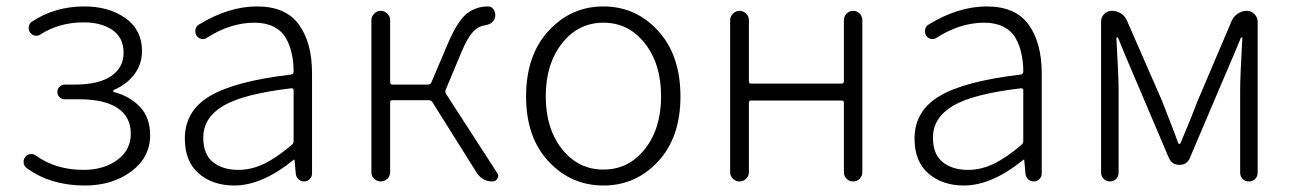

<svg xmlns="http://www.w3.org/2000/svg" viewBox="-20 -567 4049 600"><path d="M245.1 12.7Q138.7 12.7 64.5 -41Q53.7 -47.9 53.7 -61.5Q53.7 -69.3 58.6 -76.2Q64.5 -84 74.2 -85.4Q84 -86.9 91.8 -81.1Q154.3 -36.1 241.2 -36.1Q303.7 -36.1 346.2 -66.9Q388.7 -97.7 388.7 -149.4Q388.7 -202.1 347.2 -229.5Q305.7 -256.8 227.5 -256.8H181.6Q172.9 -256.8 166 -263.7Q159.2 -270.5 159.2 -279.8Q159.2 -289.1 166 -295.9Q172.9 -302.7 181.6 -302.7H213.9Q288.1 -302.7 327.1 -329.1Q366.2 -355.5 366.2 -402.3Q366.2 -449.2 331.5 -473.1Q296.9 -497.1 241.2 -497.1Q166 -497.1 107.4 -460Q99.6 -454.1 89.8 -455.6Q80.1 -457 74.2 -465.3Q68.4 -473.6 69.8 -483.4Q71.3 -493.2 79.1 -499Q151.4 -546.9 243.2 -546.9Q320.3 -546.9 372.1 -510.3Q423.8 -473.6 423.8 -407.2Q423.8 -367.2 400.4 -335.4Q377 -303.7 335.9 -286.1Q334 -285.2 334 -282.7Q334 -280.3 335.9 -279.3Q385.7 -266.6 417.5 -232.9Q449.2 -199.2 449.2 -144.5Q449.2 -75.2 390.1 -31.2Q331.1 12.7 245.1 12.7Z M711.9 12.7Q644.5 12.7 601.1 -24.9Q557.6 -62.5 557.6 -133.8Q557.6 -220.7 636.2 -267.1Q714.8 -313.5 889.6 -334Q897.5 -335 897.5 -343.8Q897.5 -374 891.6 -399.4Q886.7 -424.8 873.5 -447.8Q860.4 -470.7 835.4 -483.4Q810.5 -496.1 775.4 -496.1Q700.2 -496.1 627 -449.2Q619.1 -443.4 609.4 -445.3Q599.6 -447.3 593.8 -456.1Q588.9 -464.8 590.8 -475.1Q592.8 -485.4 601.6 -490.2Q694.3 -546.9 783.2 -546.9Q873 -546.9 914.1 -490.2Q955.1 -433.6 955.1 -337.9V-24.4Q955.1 -14.6 947.8 -7.3Q940.4 0 930.7 0Q919.9 0 912.6 -6.8Q905.3 -13.7 904.3 -24.4L900.4 -67.4Q900.4 -68.4 899.4 -68.4Q898.4 -68.4 897.5 -67.4Q798.8 12.7 711.9 12.7ZM724.6 -36.1Q765.6 -36.1 805.2 -55.2Q844.7 -74.2 891.6 -114.3Q897.5 -119.1 897.5 -126V-285.2Q897.5 -291 891.6 -291Q890.6 -291 889.6 -291Q740.2 -273.4 677.7 -236.3Q615.2 -199.2 615.2 -136.7Q615.2 -85 645.5 -60.5Q675.8 -36.1 724.6 -36.1Z M1373 -287.1Q1370.1 -280.3 1374 -273.4L1533.2 -27.3Q1537.1 -22.5 1537.1 -17.6Q1537.1 -13.7 1534.2 -8.8Q1529.3 0 1518.6 0Q1487.3 0 1469.7 -27.3L1331.1 -248Q1327.1 -253.9 1319.3 -253.9H1206.1Q1199.2 -253.9 1199.2 -247.1V-29.3Q1199.2 -16.6 1190.4 -8.3Q1181.6 0 1169.9 0Q1158.2 0 1149.4 -8.3Q1140.6 -16.6 1140.6 -29.3V-503.9Q1140.6 -515.6 1149.4 -524.4Q1158.2 -533.2 1169.9 -533.2Q1181.6 -533.2 1190.4 -524.4Q1199.2 -515.6 1199.2 -503.9V-310.5Q1199.2 -302.7 1206.1 -302.7H1317.4Q1325.2 -302.7 1328.1 -309.6L1379.9 -431.6Q1408.2 -498 1436.5 -522.5Q1465.8 -546.9 1504.9 -546.9Q1516.6 -546.9 1522.9 -536.6Q1529.3 -526.4 1527.3 -513.7Q1522.5 -491.2 1492.2 -487.3Q1473.6 -484.4 1457.5 -466.8Q1441.4 -449.2 1422.9 -406.2Z M1624 -265.6Q1624 -394.5 1694.3 -470.7Q1764.6 -546.9 1865.7 -546.9Q1966.8 -546.9 2036.6 -470.7Q2106.4 -394.5 2106.4 -265.6Q2106.4 -137.7 2036.6 -62.5Q1966.8 12.7 1865.7 12.7Q1764.6 12.7 1694.3 -62.5Q1624 -137.7 1624 -265.6ZM1736.3 -101.1Q1787.1 -37.1 1865.7 -37.1Q1944.3 -37.1 1995.1 -101.1Q2045.9 -165 2045.9 -266.1Q2045.9 -367.2 1995.1 -431.6Q1944.3 -496.1 1865.7 -496.1Q1787.1 -496.1 1736.3 -431.6Q1685.5 -367.2 1685.5 -266.1Q1685.5 -165 1736.3 -101.1Z M2261.7 -29.3V-503.9Q2261.7 -515.6 2270.5 -524.4Q2279.3 -533.2 2291 -533.2Q2302.7 -533.2 2311.5 -524.4Q2320.3 -515.6 2320.3 -503.9V-313.5Q2320.3 -305.7 2327.1 -305.7H2609.4Q2617.2 -305.7 2617.2 -313.5V-503.9Q2617.2 -515.6 2625.5 -524.4Q2633.8 -533.2 2646 -533.2Q2658.2 -533.2 2666.5 -524.4Q2674.8 -515.6 2674.8 -503.9V-29.3Q2674.8 -16.6 2666.5 -8.3Q2658.2 0 2646 0Q2633.8 0 2625.5 -8.3Q2617.2 -16.6 2617.2 -29.3V-246.1Q2617.2 -252.9 2609.4 -252.9H2327.1Q2320.3 -252.9 2320.3 -246.1V-29.3Q2320.3 -16.6 2311.5 -8.3Q2302.7 0 2291 0Q2279.3 0 2270.5 -8.3Q2261.7 -16.6 2261.7 -29.3Z M2992.2 12.7Q2924.8 12.7 2881.3 -24.9Q2837.9 -62.5 2837.9 -133.8Q2837.9 -220.7 2916.5 -267.1Q2995.1 -313.5 3169.9 -334Q3177.7 -335 3177.7 -343.8Q3177.7 -374 3171.9 -399.4Q3167 -424.8 3153.8 -447.8Q3140.6 -470.7 3115.7 -483.4Q3090.8 -496.1 3055.7 -496.1Q2980.5 -496.1 2907.2 -449.2Q2899.4 -443.4 2889.6 -445.3Q2879.9 -447.3 2874 -456.1Q2869.1 -464.8 2871.1 -475.1Q2873 -485.4 2881.8 -490.2Q2974.6 -546.9 3063.5 -546.9Q3153.3 -546.9 3194.3 -490.2Q3235.4 -433.6 3235.4 -337.9V-24.4Q3235.4 -14.6 3228 -7.3Q3220.7 0 3210.9 0Q3200.2 0 3192.9 -6.8Q3185.5 -13.7 3184.6 -24.4L3180.7 -67.4Q3180.7 -68.4 3179.7 -68.4Q3178.7 -68.4 3177.7 -67.4Q3079.1 12.7 2992.2 12.7ZM3004.9 -36.1Q3045.9 -36.1 3085.4 -55.2Q3125 -74.2 3171.9 -114.3Q3177.7 -119.1 3177.7 -126V-285.2Q3177.7 -291 3171.9 -291Q3170.9 -291 3169.9 -291Q3020.5 -273.4 2958 -236.3Q2895.5 -199.2 2895.5 -136.7Q2895.5 -85 2925.8 -60.5Q2956.1 -36.1 3004.9 -36.1Z M3420.9 -27.3V-499Q3420.9 -513.7 3430.7 -523.4Q3440.4 -533.2 3455.1 -533.2Q3469.7 -533.2 3482.9 -524.9Q3496.1 -516.6 3502 -502L3611.3 -252Q3617.2 -236.3 3635.3 -190.4Q3653.3 -144.5 3662.1 -119.1Q3663.1 -117.2 3665.5 -117.2Q3668 -117.2 3668.9 -119.1Q3706.1 -207 3722.7 -252L3829.1 -502Q3835 -515.6 3848.1 -524.4Q3861.3 -533.2 3876 -533.2Q3890.6 -533.2 3900.4 -522.9Q3910.2 -512.7 3910.2 -499V-27.3Q3910.2 -15.6 3902.3 -7.8Q3894.5 0 3882.8 0Q3871.1 0 3863.3 -7.8Q3855.5 -15.6 3855.5 -27.3V-288.1Q3855.5 -326.2 3862.3 -448.2Q3862.3 -450.2 3860.4 -450.2Q3858.4 -450.2 3857.4 -448.2Q3844.7 -416 3809.6 -335L3698.2 -73.2Q3689.5 -51.8 3666 -51.8Q3642.6 -51.8 3632.8 -73.2L3521.5 -335Q3488.3 -412.1 3474.6 -447.3Q3473.6 -450.2 3471.2 -450.2Q3468.8 -450.2 3468.8 -447.3Q3475.6 -326.2 3475.6 -288.1V-27.3Q3475.6 -15.6 3467.8 -7.8Q3460 0 3448.7 0Q3437.5 0 3429.2 -7.8Q3420.9 -15.6 3420.9 -27.3Z"/></svg>

Font: irohamaru Light
Style: Regular
Weight: 200
Designer: [Source Han Sans]
Ryoko NISHIZUKA  (kana & ideographs); Paul D. Hunt (Latin, Greek & Cyrillic); Wenlong ZHANG  (bopomofo
Version: Version 1.01